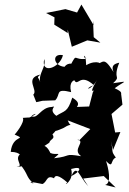

<svg xmlns="http://www.w3.org/2000/svg" viewBox="-20 -785 564 842"><path d="M476 -128 508 -206 485 -204 469 -285 517 -326 512 -367C509 -378 520 -381 483 -398C525 -430 552 -431 476 -420C514 -456 472 -432 503 -510C484 -506 465 -499 478 -469C431 -545 434 -504 397 -504C441 -501 404 -527 358 -499C355 -575 337 -521 365 -528C298 -517 321 -558 289 -499C313 -501 281 -517 263 -492C213 -496 206 -553 256 -543C243 -487 158 -457 174 -526C184 -492 148 -464 156 -425C149 -450 138 -441 157 -458C85 -442 149 -390 126 -370L139 -337L166 -343L222 -345C248 -371 219 -399 292 -381C280 -427 306 -433 306 -433C322 -403 330 -467 391 -412C343 -392 377 -384 405 -434C360 -354 403 -406 387 -380L371 -318L317 -316C335 -338 301 -353 297 -357C276 -290 263 -301 227 -277C187 -307 236 -323 207 -316C158 -314 147 -263 119 -275C118 -283 166 -297 106 -268C141 -273 67 -267 80 -268C91 -250 44 -193 44 -195C102 -169 35 -198 27 -119C75 -119 71 -91 73 -112C35 -90 90 -53 53 -55C65 -49 133 -70 66 -67C107 -18 91 -12 127 20C99 10 118 12 166 22C188 13 183 -20 217 -3C221 -18 236 -19 275 15C251 35 307 10 292 -44C350 -60 328 -29 293 -13C318 -68 325 -14 367 32L345 -2L435 -13L487 37L441 26C471 19 455 -49 445 -79C479 -43 462 -83 488 -94C465 -126 479 -113 466 -167ZM196 -159C201 -177 224 -175 210 -196C239 -224 201 -198 259 -224C304 -254 293 -217 277 -257L376 -219L327 -169L319 -174C359 -164 293 -130 336 -100C256 -113 299 -100 217 -91C255 -123 229 -102 201 -114C201 -114 190 -140 175 -145ZM419 -599 391 -622 388 -694 391 -674 337 -765 318 -730 267 -745 182 -728 219 -709 218 -677 277 -640V-655L295 -580L363 -608L420 -598Z"/></svg>

Font: Asimov Aggro
Style: CondIt
Weight: 500
Designer: Google
Version: Version 2.000980; 2014